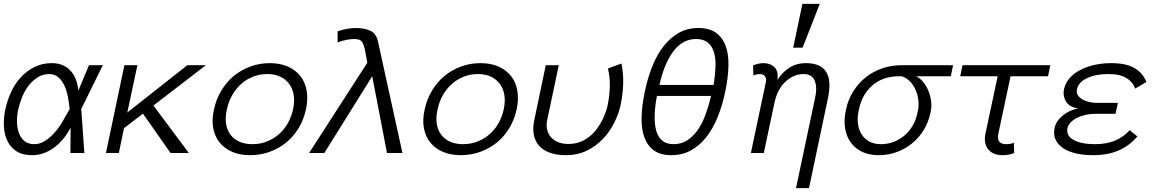

<svg xmlns="http://www.w3.org/2000/svg" viewBox="-27 -793 6052 995"><path d="M67.9 -228Q61 -196.8 61 -164.8Q61 -132.8 70.1 -106.4Q79.1 -80.1 98.6 -63Q118.2 -45.9 150.9 -45.9Q180.2 -45.9 206.5 -63Q232.9 -80.1 255.9 -106Q278.8 -131.8 297.9 -164.3Q316.9 -196.8 334 -228Q331.1 -258.8 325 -291Q318.8 -323.2 306.9 -349.1Q294.9 -375 275.9 -392.1Q256.8 -409.2 228 -409.2Q194.8 -409.2 168 -392.1Q141.1 -375 121.1 -349.1Q101.1 -323.2 88.1 -291Q75.2 -258.8 67.9 -228ZM1 -228Q11.2 -273.9 31 -316.9Q50.8 -359.9 81.3 -392.8Q111.8 -425.8 151.9 -445.8Q191.9 -465.8 241.2 -465.8Q300.8 -465.8 336.9 -428Q373 -390.1 378.9 -323.2L434.1 -455.1H505.9L394 -228L410.2 0H337.9L338.9 -131.8Q304.2 -64.9 251.7 -26.9Q199.2 11.2 139.2 11.2Q89.8 11.2 58.8 -8.8Q27.8 -28.8 11.5 -62.5Q-4.9 -96.2 -6.8 -139.2Q-8.8 -182.1 1 -228Z M951.7 0H856.9L713.9 -204.1L615.7 -128.9L588.9 0H522L617.7 -455.1H685.1L632.8 -210L943.8 -455.1H1040L768.1 -246.1Z M1558.6 -226.1Q1546.9 -172.9 1520.8 -129.4Q1494.6 -85.9 1456.8 -54.9Q1418.9 -23.9 1370.8 -6.3Q1322.8 11.2 1268.6 11.2Q1215.8 11.2 1175.8 -6.3Q1135.7 -23.9 1110.8 -54.9Q1085.9 -85.9 1077.9 -129.4Q1069.8 -172.9 1082 -226.1Q1092.8 -277.8 1119.4 -322.5Q1146 -367.2 1183.8 -398.7Q1221.7 -430.2 1269.8 -448Q1317.9 -465.8 1370.6 -465.8Q1424.8 -465.8 1464.8 -448Q1504.9 -430.2 1529.8 -398.7Q1554.7 -367.2 1562.3 -322.5Q1569.8 -277.8 1558.6 -226.1ZM1491.7 -226.1Q1500 -265.1 1495.4 -298.1Q1490.7 -331.1 1473.1 -356Q1455.6 -380.9 1426.8 -395Q1397.9 -409.2 1357.9 -409.2Q1317.9 -409.2 1282.7 -395Q1247.6 -380.9 1220.7 -356Q1193.8 -331.1 1175.3 -298.1Q1156.7 -265.1 1148.9 -226.1Q1139.6 -187 1144.3 -154.1Q1148.9 -121.1 1165.8 -97.2Q1182.6 -73.2 1211.7 -59.6Q1240.7 -45.9 1280.8 -45.9Q1320.8 -45.9 1355.7 -59.6Q1390.6 -73.2 1418.2 -97.2Q1445.8 -121.1 1464.4 -154.1Q1482.9 -187 1491.7 -226.1Z M1978.5 0 1901.9 -397.9 1653.8 0H1574.7L1876.5 -467.8L1863.8 -537.1Q1858.9 -559.1 1849.9 -575Q1840.8 -590.8 1807.6 -590.8Q1793.5 -590.8 1770.5 -586.9Q1747.6 -583 1722.7 -573.2V-630.9Q1772.5 -647.9 1819.8 -647.9Q1861.8 -647.9 1893.3 -633.1Q1924.8 -618.2 1933.6 -569.8L2058.6 0Z M2650.4 -226.1Q2638.7 -172.9 2612.5 -129.4Q2586.4 -85.9 2548.6 -54.9Q2510.7 -23.9 2462.6 -6.3Q2414.6 11.2 2360.4 11.2Q2307.6 11.2 2267.6 -6.3Q2227.5 -23.9 2202.6 -54.9Q2177.7 -85.9 2169.7 -129.4Q2161.6 -172.9 2173.8 -226.1Q2184.6 -277.8 2211.2 -322.5Q2237.8 -367.2 2275.6 -398.7Q2313.5 -430.2 2361.6 -448Q2409.7 -465.8 2462.4 -465.8Q2516.6 -465.8 2556.6 -448Q2596.7 -430.2 2621.6 -398.7Q2646.5 -367.2 2654.1 -322.5Q2661.6 -277.8 2650.4 -226.1ZM2583.5 -226.1Q2591.8 -265.1 2587.2 -298.1Q2582.5 -331.1 2564.9 -356Q2547.4 -380.9 2518.6 -395Q2489.7 -409.2 2449.7 -409.2Q2409.7 -409.2 2374.5 -395Q2339.4 -380.9 2312.5 -356Q2285.6 -331.1 2267.1 -298.1Q2248.5 -265.1 2240.7 -226.1Q2231.4 -187 2236.1 -154.1Q2240.7 -121.1 2257.6 -97.2Q2274.4 -73.2 2303.5 -59.6Q2332.5 -45.9 2372.6 -45.9Q2412.6 -45.9 2447.5 -59.6Q2482.4 -73.2 2510 -97.2Q2537.6 -121.1 2556.2 -154.1Q2574.7 -187 2583.5 -226.1Z M2906.2 11.2Q2860.4 11.2 2825.4 -0.5Q2790.5 -12.2 2768.6 -35.6Q2746.6 -59.1 2739.5 -93.5Q2732.4 -127.9 2742.7 -174.8L2801.3 -455.1H2868.7L2809.6 -174.8Q2802.7 -145 2808.6 -121.1Q2814.5 -97.2 2829.6 -80.6Q2844.7 -64 2867.7 -55.4Q2890.6 -46.9 2918.5 -46.9Q2963.4 -46.9 2998.5 -65.9Q3033.7 -85 3058.1 -115Q3082.5 -145 3099.1 -180.9Q3115.7 -216.8 3122.6 -250Q3132.3 -300.8 3133.3 -346.9Q3134.3 -393.1 3123.5 -438L3193.4 -463.9Q3203.6 -417 3202.6 -363.5Q3201.7 -310.1 3189.5 -250Q3179.7 -204.1 3156.5 -157.5Q3133.3 -110.8 3097.9 -73.5Q3062.5 -36.1 3014.4 -12.5Q2966.3 11.2 2906.2 11.2Z M3731.4 -317.9Q3716.3 -245.1 3691.4 -184.6Q3666.5 -124 3631.8 -80.6Q3597.2 -37.1 3552.2 -12.9Q3507.3 11.2 3452.1 11.2Q3396.5 11.2 3362.5 -12.9Q3328.6 -37.1 3312.5 -80.6Q3296.4 -124 3297.9 -184.6Q3299.3 -245.1 3314.5 -317.9Q3329.6 -390.1 3354 -450.7Q3378.4 -511.2 3413.3 -555.2Q3448.2 -599.1 3492.4 -623.5Q3536.6 -647.9 3592.3 -647.9Q3648.4 -647.9 3682.9 -623.5Q3717.3 -599.1 3733.4 -555.7Q3749.5 -512.2 3748 -451.2Q3746.6 -390.1 3731.4 -317.9ZM3464.4 -45.9Q3502.4 -45.9 3533 -64.9Q3563.5 -84 3587.4 -117.4Q3611.3 -150.9 3628.4 -197Q3645.5 -243.2 3658.2 -295.9H3377.4Q3367.2 -243.2 3365.7 -197Q3364.3 -150.9 3373.3 -117.4Q3382.3 -84 3404.3 -64.9Q3426.3 -45.9 3464.4 -45.9ZM3580.6 -590.8Q3542.5 -590.8 3512.5 -573Q3482.4 -555.2 3459.5 -523.2Q3436.5 -491.2 3418.9 -447.5Q3401.4 -403.8 3390.6 -353H3671.4Q3679.2 -403.8 3680.9 -447.5Q3682.6 -491.2 3672.6 -523.2Q3662.6 -555.2 3640.4 -573Q3618.2 -590.8 3580.6 -590.8Z M4001.5 -377.9Q4024.4 -416 4061.8 -440.9Q4099.1 -465.8 4150.4 -465.8Q4225.1 -465.8 4254.2 -420.9Q4283.2 -376 4263.2 -282.2L4165.5 182.1H4098.1L4196.3 -282.2Q4209.5 -338.9 4195.3 -374Q4181.2 -409.2 4137.2 -409.2Q4086.4 -409.2 4043.9 -370.1Q4001.5 -331.1 3986.3 -259.8L3931.2 0H3864.3L3941.4 -365.2Q3946.3 -386.2 3937.3 -397.7Q3928.2 -409.2 3911.1 -409.2Q3894.5 -409.2 3877.4 -401.9L3875.5 -454.1Q3886.2 -459 3901.4 -462.4Q3916.5 -465.8 3930.2 -465.8Q3965.3 -465.8 3986.8 -444.3Q4008.3 -422.9 4001.5 -377.9ZM4221.2 -772.9 4132.3 -545.9H4083.5L4131.3 -772.9Z M4720.2 -397.9Q4739.3 -389.2 4755.6 -370.1Q4772 -351.1 4783 -325.4Q4793.9 -299.8 4798.1 -270.5Q4802.2 -241.2 4795.4 -210.9Q4785.2 -161.1 4760.7 -120.6Q4736.3 -80.1 4700.2 -50.5Q4664.1 -21 4620.1 -4.9Q4576.2 11.2 4527.3 11.2Q4477.1 11.2 4440.7 -6.3Q4404.3 -23.9 4381.8 -54.9Q4359.4 -85.9 4352.3 -129.4Q4345.2 -172.9 4357.4 -226.1Q4368.2 -277.8 4395.3 -320.3Q4422.4 -362.8 4460.2 -392.8Q4498 -422.9 4545.7 -439Q4593.3 -455.1 4645 -455.1H4912.1L4900.4 -397.9ZM4632.3 -397.9Q4549.3 -397.9 4494.9 -351.1Q4440.4 -304.2 4424.3 -226.1Q4415 -188 4418.7 -155Q4422.4 -122.1 4437.3 -98.1Q4452.1 -74.2 4477.1 -60.1Q4502 -45.9 4538.1 -45.9Q4574.2 -45.9 4605.7 -58.3Q4637.2 -70.8 4662.1 -92.3Q4687 -113.8 4704.1 -144.3Q4721.2 -174.8 4728 -210.9Q4735.4 -240.2 4732.7 -269Q4730 -297.9 4719.5 -323.5Q4709 -349.1 4691.2 -368.7Q4673.3 -388.2 4647 -397.9Z M5143.1 -397.9H4949.2L4960.9 -455.1H5416L5404.3 -397.9H5210L5147 -101.1Q5135.3 -45.9 5187 -45.9Q5201.2 -45.9 5210.2 -47.9Q5219.2 -49.8 5227.1 -53.2L5229 -1Q5206.1 11.2 5166 11.2Q5144 11.2 5125.5 3.7Q5106.9 -3.9 5095 -18.1Q5083 -32.2 5078.6 -53.2Q5074.2 -74.2 5080.1 -101.1Z M5486.8 -330.1Q5493.2 -360.8 5514.6 -386.5Q5536.1 -412.1 5569.1 -429.4Q5602.1 -446.8 5643.6 -456.3Q5685.1 -465.8 5731.9 -465.8Q5807.1 -465.8 5850.6 -441.4Q5894 -417 5914.1 -368.2L5856 -334Q5843.8 -368.2 5810.3 -388.7Q5776.9 -409.2 5718.8 -409.2Q5649.9 -409.2 5605.5 -387.7Q5561 -366.2 5554.2 -330.1Q5550.8 -317.9 5555.9 -305.4Q5561 -293 5574.5 -283Q5587.9 -272.9 5610.4 -266.4Q5632.8 -259.8 5665 -259.8H5766.1L5753.9 -203.1H5652.8Q5620.1 -203.1 5594 -196.5Q5567.9 -189.9 5548.8 -179.4Q5529.8 -168.9 5518.8 -155.5Q5507.8 -142.1 5504.9 -128.9Q5497.1 -89.8 5536.6 -67.9Q5576.2 -45.9 5647.9 -45.9Q5708 -45.9 5752 -64.5Q5795.9 -83 5827.1 -118.2L5867.2 -85.9Q5825.2 -37.1 5769.5 -12.9Q5713.9 11.2 5635.7 11.2Q5586.9 11.2 5547.4 1.7Q5507.8 -7.8 5481.4 -25.9Q5455.1 -43.9 5443.1 -70.1Q5431.2 -96.2 5438 -128.9Q5444.8 -164.1 5479 -193.1Q5513.2 -222.2 5560.1 -231Q5513.2 -238.8 5496.6 -267.8Q5480 -296.9 5486.8 -330.1Z"/></svg>

Font: Anonymous Pro
Style: Italic
Weight: 400
Italic angle: -12°
Monospace: yes
Designer: Mark Simonson
Version: Version 1.003